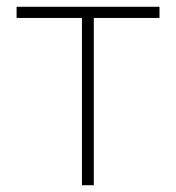

<svg xmlns="http://www.w3.org/2000/svg" viewBox="-20 -547 519 567"><path d="M29 -527H451V-494H257V0H222V-494H29Z"/></svg>

Font: Kinto Sans Thin
Style: Regular
Weight: 100
Designer: Authors: Ryoko NISHIZUKA  (kana & ideographs); Paul D. Hunt (Latin, Greek & Cyrillic); Wenlong ZHANG  (bopomofo); Sandol
Foundry: Adobe Systems Incorporated, ookami Inc.
Version: Version 0.001